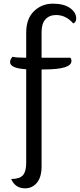

<svg xmlns="http://www.w3.org/2000/svg" viewBox="-20 -780 436 1048"><path d="M123 -465V-601Q123 -678 165.5 -719Q208 -760 268.5 -760Q329 -760 362.5 -736Q396 -712 396 -679Q396 -659 380 -652Q340 -698 286 -698Q250 -698 228.5 -675Q207 -652 207 -605V-465H364Q370 -458 370 -447Q370 -401 221 -401H207V127Q207 187 181.5 217.5Q156 248 117 248Q63 248 41 197Q87 197 105 176.5Q123 156 123 108V-402Q35 -407 35 -441Q35 -455 48 -470Q71 -465 115 -465Z"/></svg>

Font: Laila
Style: Regular
Weight: 400
Designer: Hitesh Malaviya
Foundry: Indian Type Foundry
Version: Version 1.302;PS 1.0;hotconv 1.0.78;makeotf.lib2.5.61930; tt